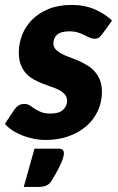

<svg xmlns="http://www.w3.org/2000/svg" viewBox="-36 -546 467 760"><path d="M0 0ZM367.5 -409.5Q360.5 -400.5 354.5 -396.5Q348.5 -392.5 338.5 -392.5Q328.5 -392.5 318.8 -397Q309 -401.5 297.8 -407.2Q286.5 -413 272.2 -417.5Q258 -422 239.5 -422Q205 -422 190.2 -408.8Q175.5 -395.5 175.5 -374.5Q175.5 -361 183.8 -351.5Q192 -342 205.5 -334.5Q219 -327 236.2 -320.8Q253.5 -314.5 271.5 -306.8Q289.5 -299 306.8 -289Q324 -279 337.5 -264.5Q351 -250 359.2 -230Q367.5 -210 367.5 -182.5Q367.5 -143.5 352 -108.8Q336.5 -74 307.5 -48.2Q278.5 -22.5 237.2 -7.2Q196 8 144.5 8Q120 8 96 3Q72 -2 50.8 -10.5Q29.5 -19 12 -30.8Q-5.5 -42.5 -16.5 -56L21.5 -113Q28.5 -123 37.8 -128.8Q47 -134.5 60.5 -134.5Q73 -134.5 82 -128.5Q91 -122.5 101.5 -115.5Q112 -108.5 126.5 -102.5Q141 -96.5 164.5 -96.5Q197.5 -96.5 213.5 -111.2Q229.5 -126 229.5 -146Q229.5 -161.5 221.2 -171.5Q213 -181.5 199.5 -188.8Q186 -196 169 -201.8Q152 -207.5 134 -214.5Q116 -221.5 99 -230.8Q82 -240 68.5 -254Q55 -268 46.8 -288.5Q38.5 -309 38.5 -338Q38.5 -374 51.8 -408Q65 -442 91.2 -468.2Q117.5 -494.5 156.5 -510.5Q195.5 -526.5 247.5 -526.5Q299.5 -526.5 340.2 -508.5Q381 -490.5 407.5 -464.5ZM196 42.5Q209.5 42.5 213.2 48.2Q217 54 217 59.5Q217 65 215.2 73.2Q213.5 81.5 208.2 94.2Q203 107 193.8 125Q184.5 143 169 168Q159 184.5 145.8 189.2Q132.5 194 113 194H58L100.5 42.5Z"/></svg>

Font: Lato Black
Style: Italic
Weight: 900
Italic angle: -7°
Designer: Lukasz Dziedzic
Foundry: tyPoland Lukasz Dziedzic
Version: Version 2.007; 2014-02-27